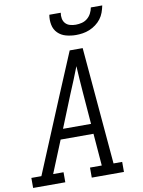

<svg xmlns="http://www.w3.org/2000/svg" viewBox="-114 -1024 816 1093"><g transform="rotate(-10 293.5 -477.5)"><path d="M-13 0V-58H45L225 -490L328 -735H403L462 -58H512V0H326V-58H394L379 -244H189L113 -58H173V0ZM375 -302 360 -490Q357 -528 354.5 -565.5Q352 -603 350 -640Q335 -602 320 -564.5Q305 -527 289 -490L213 -302ZM379 -815Q350 -815 322 -822.5Q294 -830 274.5 -849.5Q255 -869 249.5 -897.5Q244 -926 249 -955H315Q312 -938 315 -921.5Q318 -905 328.5 -893.5Q339 -882 355 -877.5Q371 -873 388 -873Q406 -873 423.5 -877.5Q441 -882 455 -893.5Q469 -905 477.5 -921.5Q486 -938 489 -955H555Q551 -935 544 -915.5Q537 -896 524.5 -879.5Q512 -863 494.5 -850Q477 -837 457.5 -829Q438 -821 418 -818Q398 -815 379 -815Z"/></g></svg>

Font: Iosevka Slab Light Extended
Style: Italic
Weight: 300
Width: 7
Italic angle: -9°
Monospace: yes
Designer: Belleve Invis
Foundry: Belleve Invis
Version: Version 11.1.0; ttfautohint (v1.8.3)